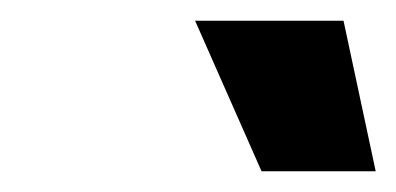

<svg xmlns="http://www.w3.org/2000/svg" viewBox="-20 -903 382 185"><path d="M232 -738H342L311 -883H168Z"/></svg>

Font: Mona Sans
Style: Bold Italic
Weight: 700
Italic angle: -11.7°
Designer: Deni Anggara
Foundry: GitHub
Version: Version 2.000;Glyphs 3.2.3 (3260)